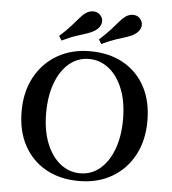

<svg xmlns="http://www.w3.org/2000/svg" viewBox="-54 -815 786 875"><g transform="rotate(5 339.0 -377.0)"><path d="M338.7 11.3Q252.4 11.3 187.9 -24.6Q123.4 -60.5 87.5 -126.6Q51.6 -192.7 51.6 -283.1Q51.6 -371.8 87.9 -439.1Q124.2 -506.5 189.1 -544.4Q254 -582.3 339.5 -582.3Q426.6 -582.3 491.1 -546.4Q555.6 -510.5 591.1 -444.8Q626.6 -379 626.6 -287.9Q626.6 -199.2 590.7 -131.9Q554.8 -64.5 489.9 -26.6Q425 11.3 338.7 11.3ZM341.1 -24.2Q392.7 -24.2 431.9 -56.9Q471 -89.5 493.1 -148.4Q515.3 -207.3 515.3 -286.3Q515.3 -366.1 491.9 -424.6Q468.5 -483.1 428.2 -514.9Q387.9 -546.8 337.9 -546.8Q286.3 -546.8 247.2 -514.1Q208.1 -481.5 185.9 -422.6Q163.7 -363.7 163.7 -284.7Q163.7 -204.8 187.1 -146.4Q210.5 -87.9 250.8 -56Q291.1 -24.2 341.1 -24.2ZM386.3 -619.4 374.2 -639.5Q405.6 -667.7 425.4 -689.9Q445.2 -712.1 458.9 -728.2Q472.6 -744.4 486.3 -754Q505.6 -766.9 526.2 -764.1Q546.8 -761.3 556.5 -744.4Q566.9 -728.2 561.3 -710.1Q555.6 -691.9 535.5 -678.2Q521 -668.5 500.8 -662.1Q480.6 -655.6 452.8 -646.8Q425 -637.9 386.3 -619.4ZM204.8 -619.4 191.9 -639.5Q223.4 -667.7 243.1 -689.9Q262.9 -712.1 277 -728.6Q291.1 -745.2 304 -754Q324.2 -766.9 344.4 -764.1Q364.5 -761.3 375 -744.4Q385.5 -728.2 379.4 -710.1Q373.4 -691.9 353.2 -678.2Q339.5 -669.4 319.4 -662.5Q299.2 -655.6 271 -646.8Q242.7 -637.9 204.8 -619.4Z"/></g></svg>

Font: Playfair 9pt SemiBold
Style: Regular
Weight: 600
Designer: Claus Eggers Sørensen
Foundry: Claus Eggers Sørensen
Version: Version 2.001;gftools[0.9.30]